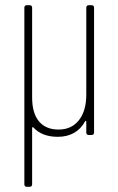

<svg xmlns="http://www.w3.org/2000/svg" viewBox="-20 -521 457 741"><path d="M323 -501H333Q343 -501 343 -491V-10Q343 0 333 0H323Q313 0 313 -10V-51Q313 -54 311 -54.5Q309 -55 308 -52Q292 -23 265.5 -8Q239 7 203 7Q142 7 109 -29Q104 -32 104 -27V190Q104 200 94 200H84Q74 200 74 190V-491Q74 -501 84 -501H94Q104 -501 104 -491V-145Q104 -84 130.5 -52.5Q157 -21 206 -21Q256 -21 284.5 -57Q313 -93 313 -156V-491Q313 -501 323 -501Z"/></svg>

Font: Barlow Condensed Thin
Style: Regular
Weight: 250
Width: 3
Designer: Jeremy Tribby
Foundry: Tribby Type
Version: Version 1.408